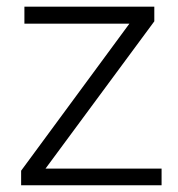

<svg xmlns="http://www.w3.org/2000/svg" viewBox="-20 -548 526 568"><path d="M114.7 -49.3H458V0H42.5V-43L362.8 -478H52.2V-528.3H436.5V-484.9Z"/></svg>

Font: RobotoInd Light
Style: Regular
Weight: 300
Designer: Google
Version: Version 2.001151; 2014